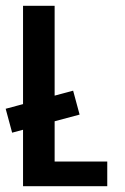

<svg xmlns="http://www.w3.org/2000/svg" viewBox="-48 -640 429 660"><path d="M31.2 -620H139.8V-84.8H320.7V0H31.2ZM-6.3 -183.9 -28.5 -266.1 203.4 -328.3 225.6 -246.1Z"/></svg>

Font: Smooch Sans Thin
Style: Regular
Weight: 100
Designer: Robert E. Leuschke
Foundry: Robert E. Leuschke
Version: Version 1.010